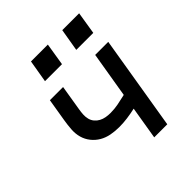

<svg xmlns="http://www.w3.org/2000/svg" viewBox="-199 -865 998 998"><g transform="rotate(-45 300.0 -366.0)"><path d="M362 0 392 -181Q361 -174 331 -170Q301 -166 271 -166Q241 -166 212 -171.5Q183 -177 159 -191Q135 -205 117.5 -227Q100 -249 92.5 -276Q85 -303 87 -333Q89 -363 94 -393L115 -520H212L189 -380Q186 -362 185 -345Q184 -328 188 -312Q192 -296 202.5 -283.5Q213 -271 227 -263.5Q241 -256 257.5 -253Q274 -250 291 -250Q320 -250 348.5 -255.5Q377 -261 406 -268L448 -520H544L458 0ZM397 -608 418 -732H542L522 -608ZM167 -608 188 -732H312L292 -608Z"/></g></svg>

Font: Iosevka SS04 Md Ex Obl
Style: Regular
Weight: 500
Width: 7
Italic angle: -9°
Monospace: yes
Designer: Belleve Invis
Foundry: Belleve Invis
Version: Version 19.0.0; ttfautohint (v1.8.4)